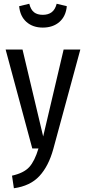

<svg xmlns="http://www.w3.org/2000/svg" viewBox="-20 -791 458 1023"><path d="M264 3Q239 94 190 147Q141 200 54 212L44 145Q107 131 136 99Q165 67 185 0H152L10 -527H100L210 -64L319 -527H408ZM82 -758 136 -771Q144 -739 161.5 -725.5Q179 -712 208 -712Q237 -712 255.5 -726Q274 -740 282 -771L336 -758Q331 -704 296.5 -674Q262 -644 208 -644Q155 -644 121 -674Q87 -704 82 -758Z"/></svg>

Font: Fira Sans Extra Condensed
Style: Regular
Weight: 400
Width: 1
Designer: Carrois Corporate & Edenspiekermann AG
Foundry: Carrois Corporate GbR & Edenspiekermann AG
Version: Version 4.203